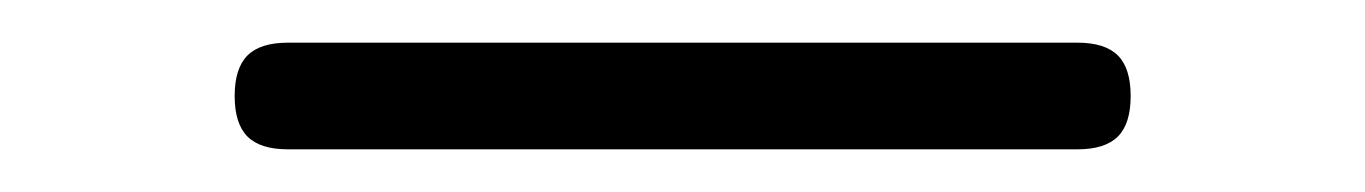

<svg xmlns="http://www.w3.org/2000/svg" viewBox="-20 75 640 90"><path d="M115 145Q102 145 96 139Q90 133 90 120Q90 107 96 101Q102 95 115 95H485Q498 95 504 101Q510 107 510 120Q510 133 504 139Q498 145 485 145Z"/></svg>

Font: Maple Mono Thin
Style: Regular
Weight: 250
Monospace: yes
Designer: subframe7536
Version: Version 7.000